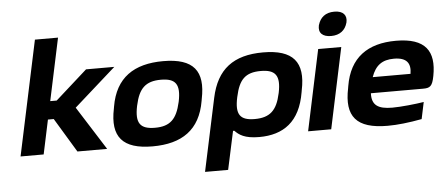

<svg xmlns="http://www.w3.org/2000/svg" viewBox="-57 -855 2741 1184"><g transform="rotate(-5 1314.0 -263.5)"><path d="M193 -710 42 0H185L230 -212H266L394 0H578L407 -270L666 -500H491L294 -324H254L336 -710Z M643 -256 641 -244C605 -71 674 9 859 9C1041 9 1154 -67 1184 -244L1186 -256C1221 -426 1158 -509 969 -509C788 -509 673 -433 643 -256ZM785 -248 786 -252C808 -354 850 -396 945 -396C1036 -396 1065 -358 1043 -252L1042 -248C1019 -146 978 -104 884 -104C792 -104 763 -142 785 -248Z M1803 -244 1805 -256C1841 -428 1773 -509 1587 -509C1404 -509 1300 -431 1263 -256L1167 194H1310L1361 -43H1369C1394 -17 1428 9 1519 9C1669 9 1773 -63 1803 -244ZM1405 -248 1406 -252C1428 -354 1467 -396 1563 -396C1654 -396 1684 -358 1662 -252L1661 -248C1639 -145 1595 -104 1501 -104C1410 -104 1382 -142 1405 -248Z M1928 -500 1822 0H1965L2071 -500ZM1945 -645C1935 -599 1962 -573 2015 -573C2070 -573 2103 -602 2115 -645L2116 -648C2126 -691 2103 -721 2047 -721C1991 -721 1959 -692 1946 -648Z M2621 -273C2650 -424 2593 -509 2410 -509C2235 -509 2122 -431 2093 -256L2091 -244C2055 -71 2120 9 2314 9C2375 9 2446 1 2526 -14L2548 -118C2500 -110 2406 -100 2352 -100C2263 -100 2225 -127 2228 -200H2551C2594 -200 2609 -209 2621 -273ZM2248 -298C2273 -369 2315 -400 2388 -400C2467 -400 2493 -363 2482 -298Z"/></g></svg>

Font: LT Wave Bold
Style: Italic
Weight: 700
Designer: Daniel Lyons
Version: Version 2.5 (Glyphs App)